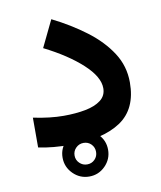

<svg xmlns="http://www.w3.org/2000/svg" viewBox="-76 -571 645 769"><g transform="rotate(-10 247.0 -186.5)"><path d="M132.8 44.4Q132.8 6.3 160.2 -20.8Q187.5 -47.9 225.6 -47.9Q263.7 -47.9 290.8 -20.8Q317.9 6.3 317.9 44.4Q317.9 82.5 290.8 109.9Q263.7 137.2 225.6 137.2Q187.5 137.2 160.2 109.9Q132.8 82.5 132.8 44.4ZM181.6 44.4Q181.6 62.5 194.6 75.2Q207.5 87.9 225.6 87.9Q244.1 87.9 256.6 75.2Q269 62.5 269 44.4Q269 25.9 256.6 13.2Q244.1 0.5 225.6 0.5Q207.5 0.5 194.6 13.2Q181.6 25.9 181.6 44.4ZM167 -120.1Q215.8 -120.1 255.4 -127.7Q294.9 -135.3 318.4 -153.3Q341.8 -171.4 341.8 -201.7Q341.8 -248 284.2 -301Q226.6 -354 132.3 -401.4L184.6 -509.8Q259.3 -472.7 319.6 -427.2Q379.9 -381.8 415.3 -327.1Q450.7 -272.5 450.7 -206.1Q450.7 -98.1 378.2 -49.6Q305.7 -1 174.3 -1Q137.7 -1 105.5 -3.9Q73.2 -6.8 43.5 -13.2V-134.3Q111.3 -120.1 167 -120.1Z"/></g></svg>

Font: Vazirmatn RD FD SemiBold
Style: Regular
Weight: 600
Designer: Saber Rastikerdar
Foundry: Saber Rastikerdar
Version: Version 33.003